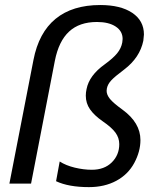

<svg xmlns="http://www.w3.org/2000/svg" viewBox="-20 -745 640 779"><path d="M340.8 14.2Q258.3 14.2 207.5 -9.8L222.2 -89.8Q247.1 -73.7 283.2 -64.9Q319.3 -56.2 352.5 -56.2Q403.3 -56.2 433.6 -86.2Q463.9 -116.2 463.9 -160.2Q463.9 -185.5 448.5 -206.8Q433.1 -228 396 -253.4Q362.3 -276.9 345.2 -301.5Q328.1 -326.2 328.1 -356.9Q328.1 -369.6 331.1 -383.3Q341.8 -439 404.8 -483.9Q439 -508.8 455.3 -528.8Q471.7 -548.8 476.1 -572.8L477.5 -586.9Q477.5 -618.7 449.5 -637.2Q421.4 -655.8 373.5 -655.8Q302.2 -655.8 260.3 -616.9Q218.3 -578.1 202.6 -498.5L106 0H18.1L115.7 -501.5Q137.2 -612.8 205.6 -668.7Q273.9 -724.6 386.7 -724.6Q469.2 -724.6 516.6 -692.9Q564 -661.1 564 -605L561.5 -579.6Q547.4 -511.2 483.9 -462.9Q445.3 -434.1 431.2 -418.7Q417 -403.3 413.6 -386.2L412.6 -376.5Q412.6 -360.4 426 -343.8Q439.5 -327.1 476.6 -300.3Q549.8 -247.1 549.8 -176.8Q549.8 -130.4 524.7 -83.7Q499.5 -37.1 451.9 -11.5Q404.3 14.2 340.8 14.2Z"/></svg>

Font: Liberation Mono
Style: Italic
Weight: 400
Italic angle: -12°
Monospace: yes
Designer: Steve Matteson
Foundry: Ascender Corporation
Version: Version 2.1.5